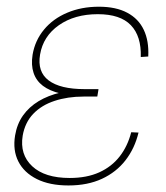

<svg xmlns="http://www.w3.org/2000/svg" viewBox="-20 -550 500 578"><path d="M186 8.3Q129.4 8.3 90.8 -11Q52.2 -30.3 35.2 -64Q18.1 -97.7 25.4 -142.1Q31.2 -176.8 49.3 -202.4Q67.4 -228 96.2 -245.4Q125 -262.7 162.6 -271.5Q200.2 -280.3 244.6 -280.3H276.4L272.9 -259.3H231.4Q183.6 -259.3 144.3 -246.3Q105 -233.4 80.1 -207.3Q55.2 -181.2 48.3 -141.6Q39.1 -85 76.9 -49.6Q114.7 -14.2 189.9 -14.2Q241.2 -14.2 278.8 -31.2Q316.4 -48.3 340.3 -79.1Q364.3 -109.9 375 -151.9L397 -150.9Q385.7 -103.5 357.9 -67.6Q330.1 -31.7 286.9 -11.7Q243.7 8.3 186 8.3ZM238.3 -260.7Q194.3 -260.7 161.9 -268.6Q129.4 -276.4 109.1 -291.7Q88.9 -307.1 81.1 -330.6Q73.2 -354 78.1 -385.3Q85.4 -428.2 112.5 -460.9Q139.6 -493.7 182.4 -511.7Q225.1 -529.8 277.8 -529.8Q329.1 -529.8 363 -511.7Q397 -493.7 412.8 -460.2Q428.7 -426.8 426.3 -379.9L403.8 -378.4Q405.8 -440.9 374 -474.1Q342.3 -507.3 274.4 -507.3Q204.6 -507.3 157.2 -474.1Q109.9 -440.9 100.6 -385.7Q91.8 -334 126.5 -307.9Q161.1 -281.7 234.9 -281.7H276.4L272.9 -260.7Z"/></svg>

Font: Inter 28pt Thin
Style: Italic
Weight: 250
Italic angle: -9.3988°
Designer: Rasmus Andersson
Foundry: rsms
Version: Version 4.001;git-66647c0bb